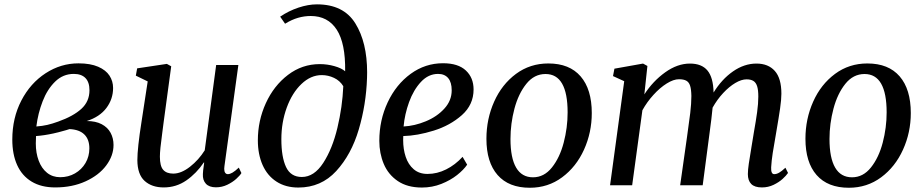

<svg xmlns="http://www.w3.org/2000/svg" viewBox="-20 -851 4238 882"><path d="M36.5 -210Q36.5 -309 78 -389Q119.5 -469 189.5 -514.5Q259.5 -560 340.5 -560Q395 -560 430.8 -544.5Q466.5 -529 483 -503.5Q499.5 -478 499.5 -447Q499.5 -396 468.8 -355Q438 -314 378.5 -295Q419.5 -295 447 -280.5Q474.5 -266 488 -241Q501.5 -216 501.5 -185Q501.5 -136 468 -91Q434.5 -46 373.2 -18Q312 10 233.5 10Q169.5 10 125.2 -16.8Q81 -43.5 58.8 -92.8Q36.5 -142 36.5 -210ZM247.5 -292.5Q316.5 -317 353.8 -351Q391 -385 391 -436.5Q391 -473.5 372.5 -492.5Q354 -511.5 319 -511.5Q269.5 -511.5 233.2 -476Q197 -440.5 175.8 -385.5Q154.5 -330.5 147 -270Q174 -272 197 -277.2Q220 -282.5 247.5 -292.5ZM390.5 -169.5Q390.5 -211 367.2 -233.5Q344 -256 299.5 -258Q296.5 -257.5 283.5 -253Q243 -241.5 225.5 -238Q182 -228.5 145.5 -226Q144.5 -204 144.5 -192Q144.5 -148 157.8 -112.8Q171 -77.5 196.2 -57.2Q221.5 -37 256.5 -37Q294 -37 324.5 -54.5Q355 -72 372.8 -102.2Q390.5 -132.5 390.5 -169.5Z M611 -115Q611 -170.5 630 -291L658.5 -477L604 -503.5L610 -537L746.5 -557.5L766.5 -546.5L731.5 -288Q727 -252 725 -237.5Q714.5 -162 714.5 -131.5Q714.5 -88 729.8 -70.8Q745 -53.5 776 -53.5Q812.5 -53.5 852.8 -85Q893 -116.5 920.5 -160.5L973 -552.5H1075L1011 -87.5Q1010 -78.5 1010 -75.5Q1010 -63.5 1014.5 -57.2Q1019 -51 1026.5 -51Q1036 -51 1048 -58Q1060 -65 1077 -81L1089 -56Q1082.5 -45 1065.5 -29.5Q1048.5 -14 1024 -2.2Q999.5 9.5 972 9.5Q941 9.5 925.8 -7Q910.5 -23.5 912 -51.5Q911.5 -59 918 -104L916.5 -105Q882.5 -54.5 836 -22.2Q789.5 10 732 10Q677.5 10 644.5 -19.8Q611.5 -49.5 611 -115Z M1164.5 -206.5Q1164.5 -296.5 1201.2 -377Q1238 -457.5 1303 -507Q1368 -556.5 1449 -556.5Q1483.5 -556.5 1516.2 -547.2Q1549 -538 1565.5 -523.5Q1567.5 -652 1526.8 -714.8Q1486 -777.5 1407.5 -777.5Q1378 -777.5 1349.2 -769.2Q1320.5 -761 1289.5 -742L1267 -774.5Q1306 -801 1351 -816Q1396 -831 1436 -831Q1558 -831 1612.2 -743.8Q1666.5 -656.5 1666.5 -518.5Q1666.5 -501 1666 -492.5Q1662 -371 1628 -256Q1594 -141 1524.5 -65.2Q1455 10.5 1350.5 10.5Q1292 10.5 1250 -16.8Q1208 -44 1186.2 -93.2Q1164.5 -142.5 1164.5 -206.5ZM1557 -455Q1541.5 -480.5 1514.5 -493.2Q1487.5 -506 1458 -506Q1407.5 -506 1364.8 -465.2Q1322 -424.5 1297.2 -356.5Q1272.5 -288.5 1272.5 -211.5Q1272.5 -129.5 1294 -83.8Q1315.5 -38 1366.5 -38Q1423 -38 1465 -102.8Q1507 -167.5 1530 -264Q1553 -360.5 1557 -455Z M2126 -94.5Q2110 -71 2079.8 -47Q2049.5 -23 2007.5 -6.2Q1965.5 10.5 1918 10.5Q1851.5 10.5 1807.5 -19.2Q1763.5 -49 1743 -97.8Q1722.5 -146.5 1722.5 -204Q1722.5 -299 1761 -381Q1799.5 -463 1866.5 -511.8Q1933.5 -560.5 2015 -560.5Q2084.5 -560.5 2120 -527.2Q2155.5 -494 2155.5 -440Q2155.5 -370 2101.8 -322.2Q2048 -274.5 1972.5 -251Q1897 -227.5 1832.5 -226Q1832 -220 1832 -208Q1832 -165.5 1843.8 -130.2Q1855.5 -95 1880.5 -73.5Q1905.5 -52 1944 -52Q1988 -52 2029.5 -72.8Q2071 -93.5 2105 -130.5ZM1834 -270Q1884.5 -272.5 1936 -293.8Q1987.5 -315 2021.2 -352Q2055 -389 2055 -436Q2055 -473 2038.8 -492.2Q2022.5 -511.5 1992.5 -511.5Q1948 -511.5 1913.8 -474.8Q1879.5 -438 1859.2 -382Q1839 -326 1834 -270Z M2698.5 -331.5Q2698.5 -242.5 2662.8 -163.5Q2627 -84.5 2562.2 -36.5Q2497.5 11.5 2414 11.5Q2317 11.5 2265.8 -47Q2214.5 -105.5 2214.5 -213.5Q2214.5 -304.5 2250 -384Q2285.5 -463.5 2350.2 -511.5Q2415 -559.5 2499 -559.5Q2596 -559.5 2647.2 -500.2Q2698.5 -441 2698.5 -331.5ZM2325 -212.5Q2325 -125.5 2351 -81Q2377 -36.5 2428.5 -36.5Q2479.5 -36.5 2515.5 -81.8Q2551.5 -127 2569.5 -195.8Q2587.5 -264.5 2587.5 -334.5Q2587.5 -511 2486 -511Q2434 -511 2397.8 -465.8Q2361.5 -420.5 2343.2 -351.8Q2325 -283 2325 -212.5Z M3600 -56.5Q3591.5 -44 3575 -29Q3558.5 -14 3533.8 -2Q3509 10 3480 10Q3446.5 10 3431 -5.8Q3415.5 -21.5 3415.5 -51Q3415.5 -70 3419.8 -99.2Q3424 -128.5 3433 -181.5L3440 -224L3443 -242.5Q3452.5 -295.5 3458 -335.5Q3463.5 -375.5 3463.5 -407.5Q3463.5 -438 3458 -455Q3452.5 -472 3440.8 -479.2Q3429 -486.5 3409.5 -486.5Q3386 -486.5 3357.8 -469.8Q3329.5 -453 3302 -423.5Q3274.5 -394 3253.5 -356.5Q3249 -308.5 3239.5 -239.5L3208 0H3104.5L3136 -222Q3145.5 -288.5 3150.8 -332Q3156 -375.5 3156 -410Q3155.5 -440.5 3150.2 -457Q3145 -473.5 3132.8 -480.2Q3120.5 -487 3099 -487Q3074 -487 3042.8 -467.5Q3011.5 -448 2981.8 -415.2Q2952 -382.5 2931 -344.5L2884 0H2782.5L2847.5 -478L2796 -501.5L2802.5 -535.5L2934 -559L2954 -548L2940 -417.5Q2979.5 -478.5 3035.8 -518.8Q3092 -559 3149.5 -559Q3203.5 -559 3230 -527Q3256.5 -495 3258 -426Q3295.5 -487 3347.2 -523Q3399 -559 3455 -559Q3509 -559 3539.2 -525.2Q3569.5 -491.5 3569.5 -420.5Q3569.5 -394 3563.5 -352.5Q3557.5 -311 3546 -244.5Q3535.5 -186.5 3529.8 -148.8Q3524 -111 3522.5 -82.5Q3521 -51 3536.5 -51Q3547.5 -51 3559.2 -57.8Q3571 -64.5 3588 -80.5Z M4164 -331.5Q4164 -242.5 4128.2 -163.5Q4092.5 -84.5 4027.8 -36.5Q3963 11.5 3879.5 11.5Q3782.5 11.5 3731.2 -47Q3680 -105.5 3680 -213.5Q3680 -304.5 3715.5 -384Q3751 -463.5 3815.8 -511.5Q3880.5 -559.5 3964.5 -559.5Q4061.5 -559.5 4112.8 -500.2Q4164 -441 4164 -331.5ZM3790.5 -212.5Q3790.5 -125.5 3816.5 -81Q3842.5 -36.5 3894 -36.5Q3945 -36.5 3981 -81.8Q4017 -127 4035 -195.8Q4053 -264.5 4053 -334.5Q4053 -511 3951.5 -511Q3899.5 -511 3863.2 -465.8Q3827 -420.5 3808.8 -351.8Q3790.5 -283 3790.5 -212.5Z"/></svg>

Font: Merriweather Text
Style: Italic
Weight: 400
Italic angle: -7.8°
Designer: Eben Sorkin
Foundry: Eben Sorkin
Version: Version 2.100